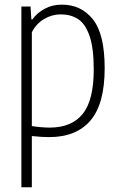

<svg xmlns="http://www.w3.org/2000/svg" viewBox="-20 -568 503 808"><path d="M70 -540.5H108.5L112 -486H116Q135.5 -513.5 167.8 -531Q200 -548.5 240.5 -548.5Q321.5 -548.5 371 -486.5Q420.5 -424.5 420.5 -280.5Q420.5 -131.5 361 -61.2Q301.5 9 186.5 9Q154.5 9 114 4.5V220H70ZM374.5 -275.5Q374.5 -366 356.8 -417Q339 -468 308.5 -487.8Q278 -507.5 235.5 -507.5Q198.5 -507.5 165.2 -487.8Q132 -468 114 -432V-37.5Q128.5 -35 150 -33Q171.5 -31 188.5 -31Q281.5 -31 328 -88.5Q374.5 -146 374.5 -275.5Z"/></svg>

Font: Encode Sans Condensed ExLight
Style: Regular
Weight: 275
Width: 3
Designer: Multiple Designers
Foundry: Impallari Type
Version: Version 2.000